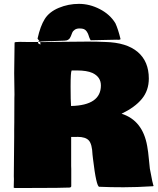

<svg xmlns="http://www.w3.org/2000/svg" viewBox="-20 -949 810 984"><path d="M272.9 -734.4 429.7 -735.8Q479.5 -735.8 520 -733.9Q628.9 -731 685.8 -682.6Q742.7 -634.3 742.7 -546.4Q742.7 -485.4 707 -442.1Q671.4 -398.9 603 -366.2Q711.4 -332 734.4 -200.2Q739.7 -171.4 742.9 -134.3Q746.1 -97.2 748 -84.5L752.9 -59.6Q760.7 -15.6 766.6 3.9L764.6 5.4Q681.6 10.7 613 10.7Q544.4 10.7 491.7 8.3H488.8Q473.6 8.3 456.5 -135.7L454.1 -156.7Q452.1 -210.4 435.3 -229Q418.5 -247.6 377 -247.6L370.6 -247.1H344.7V-98.6L345.2 -83V6.3Q343.8 11.2 337.9 12.2Q284.2 14.2 186.3 14.2Q88.4 14.2 57.1 14.6L54.2 13.7L53.2 14.2Q52.2 14.2 50.3 12.7L51.3 -31.2L50.8 -45.9L52.7 -248.5V-284.2L53.2 -320.8L53.7 -447.3L54.2 -463.9L52.7 -574.7Q52.7 -574.7 54.7 -730.5Q54.7 -734.4 82.5 -734.4L113.8 -733.9H143.6L205.6 -733.4ZM769.5 2.4 767.1 3.9V2.9Q767.1 2.4 769.5 2.4ZM767.1 3.9V4.4Q766.6 4.4 766.6 3.9ZM453.6 -575.2Q424.3 -587.9 375.5 -587.9H347.2Q341.8 -580.1 341.8 -505.6Q341.8 -431.2 344.2 -405.8Q497.1 -409.2 497.1 -511.2Q497.1 -554.7 453.6 -575.2ZM310.5 -740.7 245.1 -738.3 200.2 -736.8Q185.5 -735.8 185.1 -735.8H183.6L172.4 -751Q186.5 -815.4 209.5 -851.8Q232.4 -888.2 281.2 -908.7Q330.1 -929.2 384.8 -929.2Q439.5 -929.2 491.5 -902.3Q543.5 -875.5 571.3 -830.1Q585.4 -799.8 597.7 -749Q596.7 -745.1 587.4 -745.1H583.5L580.1 -745.6L444.8 -742.7Q441.9 -745.6 435.5 -762.2H436Q426.8 -793 410.2 -799.8Q401.9 -803.2 387.5 -803.2Q373 -803.2 363.5 -796.9Q354 -790.5 350.1 -781.2Q346.2 -772 342.8 -762.7Q334.5 -740.7 310.5 -740.7ZM176.3 -736.3Q176.3 -736.3 174.3 -728L187.5 -720.2L186 -735.8Q185.1 -735.8 176.3 -736.3Z"/></svg>

Font: Bowlby One
Style: Regular
Weight: 400
Designer: vernon adams
Foundry: vernon adams
Version: Version 1.000